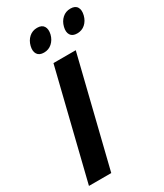

<svg xmlns="http://www.w3.org/2000/svg" viewBox="-256 -1158 1068 1253"><g transform="rotate(-30 278.0 -531.5)"><path d="M393.1 -810.1 192.9 0H24.9L225.1 -810.1ZM301.8 -981Q292.5 -944.8 267.3 -922.4Q242.2 -899.9 207 -899.9Q171.4 -899.9 157.2 -922.4Q143.1 -944.8 151.9 -981Q161.1 -1018.1 186.3 -1040.5Q211.4 -1063 247.1 -1063Q282.7 -1063 296.6 -1040.5Q310.5 -1018.1 301.8 -981ZM551.8 -981Q542.5 -944.3 517.6 -922.1Q492.7 -899.9 457 -899.9Q421.4 -899.9 407.5 -922.4Q393.6 -944.8 402.8 -981Q412.1 -1018.1 437.3 -1040.5Q462.4 -1063 498 -1063Q533.7 -1063 547.4 -1040.5Q561 -1018.1 551.8 -981Z"/></g></svg>

Font: Sinkin Sans 700 Bold Italic
Style: Bold Italic
Weight: 700
Italic angle: -112°
Designer: Keith Bates
Foundry: K-Type
Version: Sinkin Sans (version 1.0)  by Keith Bates   •   © 2014   www